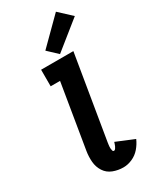

<svg xmlns="http://www.w3.org/2000/svg" viewBox="-247 -1057 928 1134"><g transform="rotate(-30 217.0 -490.0)"><path d="M237 8Q267 8 297.5 -5.5Q328 -19 350 -44.5Q372 -70 385 -100L264 -150Q262 -144 260 -137.5Q258 -131 255 -124.5Q252 -118 247.5 -111.5Q243 -105 237 -105Q230 -105 228 -112.5Q226 -120 225.5 -126.5Q225 -133 225.5 -140Q226 -147 227 -154Q228 -161 229 -168L323 -735H103V-622H167L95 -186Q89 -149 92 -113Q95 -77 114 -47.5Q133 -18 166.5 -5Q200 8 237 8ZM246 -759 434 -910 350 -988 181 -820Z"/></g></svg>

Font: Iosevka Sparkle Extrabold
Style: Italic
Weight: 800
Italic angle: -9°
Designer: Belleve Invis
Foundry: Belleve Invis
Version: Version 4.5.0; ttfautohint (v1.8.3)